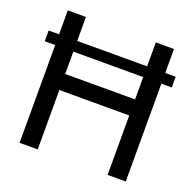

<svg xmlns="http://www.w3.org/2000/svg" viewBox="-124 -826 961 953"><g transform="rotate(20 356.5 -350.0)"><path d="M21 -516.6V-573.2H691.8V-516.6ZM76 0V-699.6H171.8V-398.6H541V-699.6H636.8V0H541V-313.8H171.8V0Z"/></g></svg>

Font: MuseoModerno Thin
Style: Regular
Weight: 100
Designer: Pablo Cosgaya, Héctor Gatti, Marcela Romero, and the Authors of The MuseoModerno Project.
Foundry: Omnibus-Type Team
Version: Version 1.003